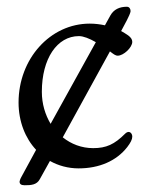

<svg xmlns="http://www.w3.org/2000/svg" viewBox="-20 -484 417 569"><path d="M361 -93C358 -93 354 -91 351 -88C319 -56 295 -45 256 -45C222 -45 191 -57 166 -77L306 -332C306 -331 307 -331 308 -330C316 -324 322 -319 329 -319C346 -319 372 -343 372 -360C372 -367 368 -373 360 -379C353 -384 346 -388 339 -392L356 -424C360 -432 367 -446 367 -451C367 -458 363 -464 356 -464C334 -464 317 -456 307 -438L291 -409C277 -412 262 -414 246 -414C129 -414 35 -310 35 -180C35 -124 55 -74 87 -40L43 41C40 46 38 53 38 54C38 61 42 65 53 65C72 65 89 64 98 47L128 -7C153 7 182 15 213 15C274 15 325 -7 357 -48C367 -61 372 -71 372 -79C372 -87 367 -93 361 -93ZM104 -212C104 -310 149 -377 214 -377C227 -377 245 -370 264 -359L130 -117C114 -144 104 -176 104 -212Z"/></svg>

Font: EB Garamond
Style: Regular
Weight: 400
Designer: Georg Duffner and Octavio Pardo
Foundry: Georg Duffner
Version: Version 1.000;PS 001.000;hotconv 1.0.88;makeotf.lib2.5.64775